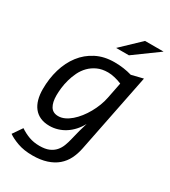

<svg xmlns="http://www.w3.org/2000/svg" viewBox="-214 -795 978 1105"><g transform="rotate(30 275.0 -242.5)"><path d="M332 9.8Q339.4 -22 347.4 -51.8Q355.5 -81.5 363.8 -107.9Q349.1 -80.6 329.3 -58.8Q309.6 -37.1 286.6 -22.2Q263.7 -7.3 237.3 0.7Q210.9 8.8 183.1 8.8Q147.9 8.8 121.8 -2.9Q95.7 -14.6 78.6 -36.4Q61.5 -58.1 53.2 -88.4Q44.9 -118.7 44.9 -155.8Q44.9 -226.1 63.2 -287.8Q81.5 -349.6 117.2 -396Q152.8 -442.4 205.3 -469.2Q257.8 -496.1 326.2 -496.1Q357.9 -496.1 386.7 -491.9Q415.5 -487.8 441.9 -480L519 -499L414.1 25.9Q406.2 65.4 389.9 98.1Q373.5 130.9 345.7 154.8Q317.9 178.7 277.3 191.9Q236.8 205.1 183.6 205.1Q126.5 205.1 84.5 189.9Q42.5 174.8 18.1 157.2L61 94.7Q88.9 113.8 120.8 125.5Q152.8 137.2 190.9 137.2Q229 137.2 253.4 126.7Q277.8 116.2 293.2 98.6Q308.6 81.1 317.4 58.1Q326.2 35.2 332 9.8ZM130.9 -164.1Q130.9 -117.7 147 -91.3Q163.1 -64.9 199.2 -64.9Q220.2 -64.9 241.2 -74.7Q262.2 -84.5 282 -101.6Q301.8 -118.7 319.8 -141.6Q337.9 -164.6 352.5 -190.7Q367.2 -216.8 377.9 -244.6Q388.7 -272.5 394 -299.8L415 -405.8Q392.1 -415.5 367.9 -421.1Q343.8 -426.8 323.2 -426.8Q283.2 -426.8 253.4 -413.1Q223.6 -399.4 202.1 -377.4Q180.7 -355.5 167 -327.4Q153.3 -299.3 145.3 -270Q137.2 -240.7 134 -212.9Q130.9 -185.1 130.9 -164.1ZM539.1 -689.9 377 -571.8H292L416 -689.9ZM0 -490.2Z"/></g></svg>

Font: Code New Roman
Style: Italic
Weight: 400
Italic angle: -11°
Monospace: yes
Designer: Sam Radian
Foundry: Code New Roman
Version: Version 1.508 October 19, 2014